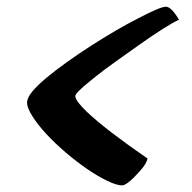

<svg xmlns="http://www.w3.org/2000/svg" viewBox="-20 -562 570 571"><path d="M389.6 -506.8Q456.5 -542 473.1 -542Q487.3 -542 505.9 -513.7Q510.3 -507.3 512.2 -503.4Q476.6 -486.8 397.2 -430.9Q317.9 -375 292.2 -355.7Q266.6 -336.4 247.1 -320.3Q203.1 -284.7 203.9 -276.1Q204.6 -267.6 213.9 -255.9Q223.1 -244.1 238.3 -229.5Q266.6 -202.6 312.7 -167.2Q358.9 -131.8 418.5 -90.8Q416.5 -75.7 396 -53.2Q358.4 -10.7 342.8 -10.7Q327.1 -10.7 299.1 -24.2Q271 -37.6 239.3 -59.3Q207.5 -81.1 175.8 -108.2Q144 -135.3 118.4 -162.8Q92.8 -190.4 76.7 -215.8Q60.5 -241.2 60.5 -256.3Q60.5 -271.5 76.4 -290.3Q92.3 -309.1 118.7 -331.1Q145 -353 179.2 -377.4Q213.4 -401.9 249.8 -425.3Q286.1 -448.7 322.5 -470Q358.9 -491.2 389.6 -506.8Z"/></svg>

Font: Molle
Style: Regular
Weight: 400
Italic angle: -22°
Designer: Elena Albertoni
Foundry: Elena Albertoni
Version: Version 1.001; ttfautohint (v0.92) -l 12 -r 12 -G 200 -x 10 